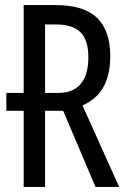

<svg xmlns="http://www.w3.org/2000/svg" viewBox="-20 -734 501 754"><path d="M199 -714Q309 -714 361 -664Q413 -614 413 -513Q413 -443 387.5 -394.5Q362 -346 304 -320L448 0H355L228 -299H157V0H73V-299H5V-369H73V-714ZM200 -638H157V-369H209Q266 -369 296.5 -404Q327 -439 327 -509Q327 -577 296 -607.5Q265 -638 200 -638Z"/></svg>

Font: Noto Sans ExtraCondensed
Style: Regular
Weight: 400
Width: 2
Designer: Monotype Design Team
Foundry: Monotype Imaging Inc.
Version: Version 2.013; ttfautohint (v1.8.4.7-5d5b)